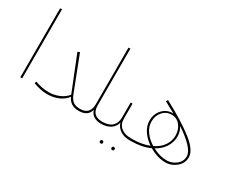

<svg xmlns="http://www.w3.org/2000/svg" viewBox="-125 -1172 2127 1767"><g transform="rotate(30 938.5 -288.5)"><path d="M113 0H93V-732L113 -734Z M713 -22 726 -11 711 0Q621 0 587 -77Q555 -34 501.5 -11Q448 12 385 12Q313 12 235 -18L241 -39Q313 -11 387 -11Q445 -11 497 -33.5Q549 -56 579 -95L431 -465L453 -475L594 -111Q612 -63 638.5 -42.5Q665 -22 713 -22Z M948 -22 961 -11 946 0Q902 0 870.5 -20Q839 -40 829 -79Q809 0 711 0L696 -11L713 -22Q819 -22 819 -132V-733L839 -735V-132Q839 -22 948 -22Z M1253 -22 1267 -11 1252 0Q1195 0 1154 -26.5Q1113 -53 1100 -98Q1088 -52 1048.5 -26Q1009 0 947 0L932 -11L949 -22Q1019 -22 1054 -54.5Q1089 -87 1089 -146V-306H1109V-146Q1109 -88 1148 -55Q1187 -22 1253 -22ZM1054 142Q1054 158 1038 158Q1021 158 1021 142Q1021 135 1026 130Q1031 125 1038 125Q1045 125 1049.5 130Q1054 135 1054 142ZM1177 142Q1177 158 1160 158Q1144 158 1144 142Q1144 135 1148.5 130Q1153 125 1160 125Q1167 125 1172 130Q1177 135 1177 142Z M1375 -498Q1578 -390 1691.5 -300.5Q1805 -211 1805 -137Q1805 -73 1754 -30.5Q1703 12 1641 12Q1556 12 1468 -39Q1382 0 1268 0H1252L1237 -11L1254 -22H1265Q1372 -22 1446 -53Q1390 -91 1356 -142.5Q1322 -194 1322 -251Q1322 -320 1365.5 -367.5Q1409 -415 1474 -415H1481Q1426 -446 1364 -478ZM1342 -251Q1342 -196 1377 -147Q1412 -98 1469 -63Q1533 -93 1566 -142.5Q1599 -192 1599 -247Q1599 -310 1564 -354Q1529 -398 1474 -398Q1416 -398 1379 -355.5Q1342 -313 1342 -251ZM1641 -10Q1694 -10 1739 -44.5Q1784 -79 1784 -135Q1784 -218 1591 -347Q1619 -303 1619 -248Q1619 -191 1586.5 -138.5Q1554 -86 1491 -51Q1567 -10 1641 -10Z"/></g></svg>

Font: FiraGO Thin
Style: Regular
Weight: 100
Designer: bBox Type
Foundry: bBox Type GmbH
Version: Version 1.001;PS 001.001;hotconv 1.0.88;makeotf.lib2.5.64775